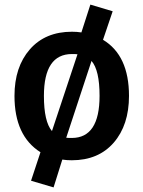

<svg xmlns="http://www.w3.org/2000/svg" viewBox="-20 -682 624 835"><path d="M428 -509Q541 -441 541 -265Q541 -138 474.5 -61.5Q408 15 292 15Q270 15 251 12L213 133L115 104L156 -20Q43 -91 43 -265Q43 -391 110 -467.5Q177 -544 293 -544Q314 -544 334 -541L373 -662L470 -633ZM293 -447Q171 -447 171 -265Q171 -153 206 -112L317 -446Q310 -447 293 -447ZM292 -82Q413 -82 413 -265Q413 -377 378 -417L268 -83Q276 -82 292 -82Z"/></svg>

Font: FiraGO Medium
Style: Regular
Weight: 500
Designer: bBox Type
Foundry: bBox Type GmbH
Version: Version 1.001;PS 001.001;hotconv 1.0.88;makeotf.lib2.5.64775